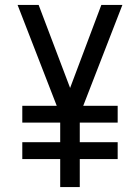

<svg xmlns="http://www.w3.org/2000/svg" viewBox="-20 -755 565 775"><path d="M223 0V-113H70V-181H223V-260H70V-328H209L51 -735H136L263 -400L389 -735H474L316 -328H455V-260H302V-181H455V-113H302V0Z"/></svg>

Font: Iosevka Pride
Style: Regular
Weight: 400
Monospace: yes
Designer: Belleve Invis
Foundry: Belleve Invis
Version: Version 30.3.1; ttfautohint (v1.8.4)